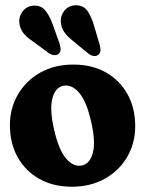

<svg xmlns="http://www.w3.org/2000/svg" viewBox="-20 -698 550 727"><path d="M257.5 -453.5Q328.5 -453.5 381 -423.8Q433.5 -394 462.8 -341.5Q492 -289 492 -220.5Q492 -156.5 462 -104.5Q432 -52.5 377.8 -21.8Q323.5 9 252 9Q181.5 9 128.8 -20.8Q76 -50.5 46.8 -103Q17.5 -155.5 17.5 -224Q17.5 -288 47.8 -340Q78 -392 132 -422.8Q186 -453.5 257.5 -453.5ZM291 -71.5Q321 -78.5 331.8 -120.2Q342.5 -162 325 -238Q307 -316.5 278.5 -348.2Q250 -380 218.5 -373Q188.5 -366 178 -324.2Q167.5 -282.5 185 -206.5Q203 -128 231.5 -96.2Q260 -64.5 291 -71.5ZM336.5 -599.5 357.5 -528.5Q360.5 -517 360.5 -507.2Q360.5 -497.5 352.5 -491Q345 -484.5 334.8 -486Q324.5 -487.5 315.5 -494.5L259 -541Q234 -560 222.5 -577.8Q211 -595.5 210 -617.5Q209.5 -641 225 -659Q240.5 -677 266 -678Q296 -678.5 311.2 -656.5Q326.5 -634.5 336.5 -599.5ZM180.5 -603 205.5 -533Q209 -521.5 209.5 -511.8Q210 -502 202.5 -495Q195.5 -488.5 185.2 -489.2Q175 -490 165.5 -496.5L107 -539.5Q80.5 -557 68 -573.5Q55.5 -590 53 -612.5Q51 -635.5 65.5 -654.8Q80 -674 105 -676.5Q135 -679 151.8 -658.2Q168.5 -637.5 180.5 -603Z"/></svg>

Font: Fraunces 144pt SuperSoft
Style: Bold
Weight: 700
Version: Version 1.000;[b76b70a41]